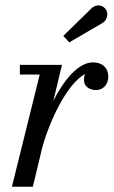

<svg xmlns="http://www.w3.org/2000/svg" viewBox="-20 -705 429 725"><path d="M367.5 -618.5C383.5 -628 390.5 -651 381 -667.5C371.5 -684 346 -693.5 325 -673L219 -569.5L241.5 -545ZM130 -423.5 25 0H104L139.5 -147.5C167.5 -250 234 -390.5 302 -426C298.5 -419.5 297 -411.5 297 -403.5C297 -378.5 317.5 -365 342.5 -365C370.5 -365 389 -387 389 -416C389 -448 367 -469.5 331.5 -469.5C277 -469.5 223.5 -406.5 181.5 -324.5L214 -460H55V-423.5Z"/></svg>

Font: Bodoni* 06pt
Style: Italic
Weight: 400
Italic angle: -13°
Version: Version 2.3